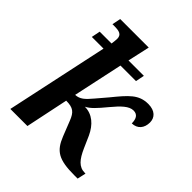

<svg xmlns="http://www.w3.org/2000/svg" viewBox="-211 -892 1033 1033"><g transform="rotate(45 306.0 -375.5)"><path d="M525 9H550L561 -40H556C510 -40 485 -72 459 -130L429 -198C403 -254 361 -292 304 -292C332 -306 355 -331 398 -383C438 -431 470 -463 504 -463C535 -463 546 -440 546 -407C588 -408 612 -437 612 -480C612 -516 587 -544 535 -544C463 -544 428 -502 361 -420L309 -359C276 -320 257 -302 222 -300L283 -584H401L411 -634H294L322 -760H105L95 -711H109C147 -711 169 -705 169 -673C169 -664 167 -650 165 -634H75L65 -584H154L29 0H159L210 -244C264 -244 282 -228 300 -182L334 -96C366 -16 405 9 525 9Z"/></g></svg>

Font: Noto Serif SemiBold
Style: Italic
Weight: 600
Italic angle: -12°
Designer: Monotype Design Team
Foundry: Monotype Imaging Inc.
Version: Version 2.014